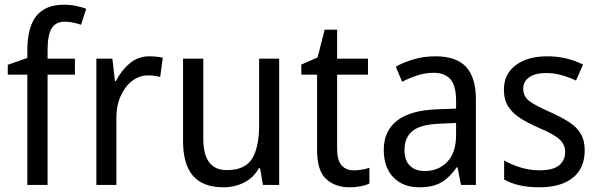

<svg xmlns="http://www.w3.org/2000/svg" viewBox="-20 -785 2543 815"><path d="M298 -468H182V0H96V-468H13V-510L96 -539V-570Q96 -670 134.5 -717.5Q173 -765 251 -765Q279 -765 302.5 -760Q326 -755 346 -748L324 -680Q309 -685 291 -689Q273 -693 255 -693Q217 -693 199.5 -665Q182 -637 182 -572V-536H298Z M614 -546Q628 -546 643 -544.5Q658 -543 671 -540L660 -458Q636 -465 608 -465Q572 -465 541.5 -442Q511 -419 492.5 -378Q474 -337 474 -284V0H389V-536H457L468 -441H472Q495 -486 530.5 -516Q566 -546 614 -546Z M1165 -536V0H1096L1084 -71H1079Q1056 -30 1016 -10Q976 10 929 10Q841 10 799 -39Q757 -88 757 -186V-536H843V-195Q843 -63 943 -63Q1020 -63 1050 -111.5Q1080 -160 1080 -255V-536Z M1482 -62Q1499 -62 1517 -65Q1535 -68 1548 -73V-6Q1514 10 1463 10Q1404 10 1365 -24.5Q1326 -59 1326 -148V-468H1259V-511L1328 -541L1358 -659H1411V-536H1542V-468H1411V-153Q1411 -62 1482 -62Z M1828 -546Q1917 -546 1958.5 -501Q2000 -456 2000 -364V0H1937L1922 -75H1919Q1889 -32 1853.5 -11Q1818 10 1760 10Q1691 10 1650 -32Q1609 -74 1609 -149Q1609 -229 1665.5 -273Q1722 -317 1836 -321L1916 -324V-357Q1916 -422 1891.5 -449Q1867 -476 1820 -476Q1785 -476 1751.5 -465Q1718 -454 1687 -438L1660 -502Q1694 -521 1737 -533.5Q1780 -546 1828 -546ZM1848 -260Q1765 -257 1731 -229Q1697 -201 1697 -149Q1697 -103 1720.5 -81Q1744 -59 1783 -59Q1841 -59 1878.5 -98Q1916 -137 1916 -213V-263Z M2462 -147Q2462 -70 2411 -30Q2360 10 2271 10Q2222 10 2185 1.5Q2148 -7 2120 -23V-104Q2148 -87 2188.5 -74.5Q2229 -62 2271 -62Q2327 -62 2353 -83Q2379 -104 2379 -140Q2379 -171 2355.5 -193Q2332 -215 2266 -243Q2220 -263 2187.5 -284Q2155 -305 2137 -333.5Q2119 -362 2119 -405Q2119 -471 2169.5 -508.5Q2220 -546 2302 -546Q2345 -546 2383 -537Q2421 -528 2455 -511L2425 -443Q2396 -457 2364 -466Q2332 -475 2298 -475Q2252 -475 2226.5 -457Q2201 -439 2201 -409Q2201 -375 2227.5 -355.5Q2254 -336 2320 -307Q2364 -287 2396 -266.5Q2428 -246 2445 -217.5Q2462 -189 2462 -147Z"/></svg>

Font: Noto Sans Kannada SemiCondensed
Style: Regular
Weight: 400
Width: 4
Designer: Jelle Bosma - Monotype Design Team
Foundry: Monotype Imaging Inc.
Version: Version 2.005; ttfautohint (v1.8.4.7-5d5b)